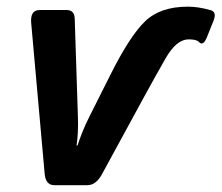

<svg xmlns="http://www.w3.org/2000/svg" viewBox="-20 -542 649 562"><path d="M71.3 -474.6Q67.9 -512.7 96.2 -512.7H174.8Q197.8 -512.7 198.7 -487.8L208 -201.7Q209 -175.3 207.8 -153.1Q206.5 -130.9 204.1 -116.2H207Q211.4 -130.9 220.5 -153.8Q229.5 -176.8 242.2 -201.7L303.2 -323.2Q360.8 -438 405.3 -480.2Q449.7 -522.5 529.8 -522.5Q560.5 -522.5 596.7 -512.2Q615.2 -506.8 605 -481.4L585.9 -433.6Q574.7 -405.3 562 -419.4Q555.2 -426.8 532.2 -426.8Q496.6 -426.8 464.8 -371.3Q433.1 -315.9 401.4 -257.8L278.8 -32.7Q261.2 0 235.8 0H139.2Q113.8 0 110.8 -32.7Z"/></svg>

Font: Istok
Style: Bold Italic
Weight: 700
Italic angle: -13°
Designer: Andrey V. Panov
Foundry: Andrey V. Panov
Version: Version 1.0.3